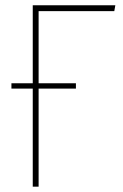

<svg xmlns="http://www.w3.org/2000/svg" viewBox="-20 -701 463 721"><path d="M409.2 -659.2H125V-388.2H265.1V-368.2H125V0H103V-368.2H22.9V-388.2H103V-681.2H413.1Z"/></svg>

Font: Fira Sans Compressed Thin
Style: Regular
Weight: 100
Width: 1
Designer: Carrois Corporate & Edenspiekermann AG
Foundry: Carrois Corporate GbR & Edenspiekermann AG
Version: Version 4.203;PS 004.203;hotconv 1.0.88;makeotf.lib2.5.64775